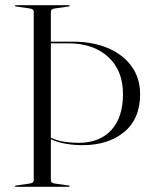

<svg xmlns="http://www.w3.org/2000/svg" viewBox="-20 -720 594 740"><path d="M176 -25Q176 -14.5 192 -12.5L244.5 -5Q248.5 -4.5 248.5 -2.5Q248.5 0 245 0H41Q37.5 0 37.5 -2.5Q37.5 -4.5 41.5 -5L94 -12.5Q110 -14.5 110 -25V-675Q110 -685.5 94 -687.5L41.5 -695Q37.5 -695.5 37.5 -697.5Q37.5 -700 41 -700H245Q248.5 -700 248.5 -697.5Q248.5 -695.5 244.5 -695L192 -687.5Q176 -685.5 176 -675V-559.5H260Q337 -559.5 395.5 -534.8Q454 -510 487 -464.5Q520 -419 520 -357.5Q520 -262 458.5 -211.2Q397 -160.5 298 -160.5Q265.5 -160.5 234.2 -165.8Q203 -171 176 -183.5ZM243 -553H176V-189Q202.5 -177 230.5 -173.2Q258.5 -169.5 283 -169.5Q363.5 -169.5 408.8 -218.5Q454 -267.5 454 -357.5Q454 -448 397 -500.5Q340 -553 243 -553Z"/></svg>

Font: Fraunces 144pt S000 Light
Style: Regular
Weight: 300
Version: Version 1.000; ttfautohint (v1.8.3)